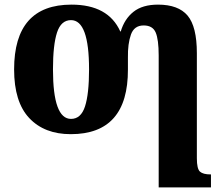

<svg xmlns="http://www.w3.org/2000/svg" viewBox="-20 -570 960 830"><path d="M666 240H892V184H890Q858 184 844.5 172Q831 160 831 114V-340Q831 -455 791 -502.5Q751 -550 663 -550Q596 -550 557 -519Q518 -488 502 -434H500Q448 -550 289 -550Q41 -550 41 -270Q41 -129 106.5 -59.5Q172 10 286 10Q534 10 533 -270V-321Q532 -381 546 -420.5Q560 -460 601 -460Q640 -460 653 -429.5Q666 -399 666 -330ZM287 -56Q209 -56 209 -270Q209 -376 226.5 -429.5Q244 -483 287 -483Q365 -483 365 -270Q365 -164 347.5 -110Q330 -56 287 -56Z"/></svg>

Font: Noto Serif SemiCondensed Extra
Style: Regular
Weight: 800
Width: 4
Designer: Monotype Design Team
Foundry: Monotype Imaging Inc.
Version: Version 1.002